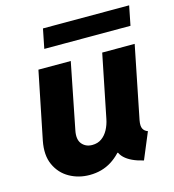

<svg xmlns="http://www.w3.org/2000/svg" viewBox="-107 -794 807 890"><g transform="rotate(-15 297.0 -349.0)"><path d="M214.4 7.8Q161.6 7.8 118.2 -16.6Q74.7 -41 53.2 -87.9Q31.7 -134.8 44.9 -202.1L110.4 -525.4H265.6L203.1 -210Q194.3 -167 212.4 -145.3Q230.5 -123.5 261.7 -123.5Q288.1 -123.5 306.9 -137Q325.7 -150.4 337.9 -173.1Q350.1 -195.8 355.5 -223.1L416.5 -525.4H572.3L502.4 -176.8Q497.6 -150.4 504.4 -137.2Q511.2 -124 526.9 -118.7L474.1 7.8Q413.6 -6.3 384.5 -34.2Q355.5 -62 362.3 -102.5L398.9 -58.1H326.7L394.5 -99.6Q365.7 -50.3 319.8 -21.2Q273.9 7.8 214.4 7.8ZM161.6 -611.3 180.2 -704.6H593.8L575.2 -611.3Z"/></g></svg>

Font: Reddit Sans ExtraBold
Style: Italic
Weight: 800
Italic angle: -11.25°
Designer: Stephen Hutchings
Version: Version 1.013